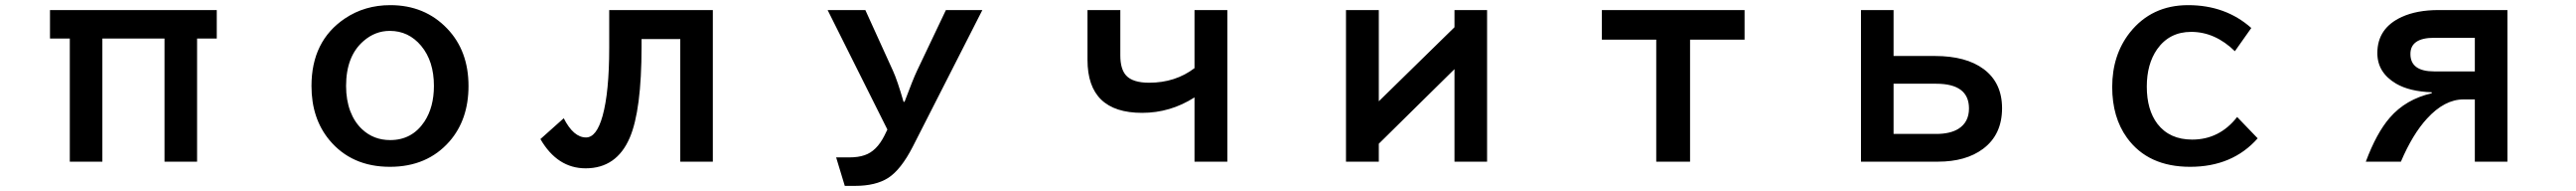

<svg xmlns="http://www.w3.org/2000/svg" viewBox="-20 -604 10040 743"><path d="M174.8 -564.9H824.7V-454.1H748V24.9H621.1V-454.1H378.9V24.9H252V-454.1H174.8Z M1501 -584Q1635.3 -584 1722.7 -492.7Q1805.7 -406.2 1805.7 -269.5Q1805.7 -138.7 1731.4 -53.7Q1644.5 44.9 1499.5 44.9Q1350.1 44.9 1263.2 -59.6Q1193.8 -143.6 1193.8 -269.5Q1193.8 -444.8 1324.2 -532.2Q1401.4 -584 1501 -584ZM1499 -483.9Q1441.9 -483.9 1396.5 -444.3Q1328.6 -385.7 1328.6 -269.5Q1328.6 -214.8 1345.2 -170.9Q1361.3 -128.9 1391.1 -101.1Q1436 -59.1 1500.5 -59.1Q1585.9 -59.1 1633.8 -130.9Q1670.9 -187 1670.9 -270Q1670.9 -366.2 1621.1 -425.8Q1572.3 -483.9 1499 -483.9Z M2354 -564.9H2757.8V24.9H2630.9V-452.1H2480V-422.4Q2480 -175.3 2434.1 -68.4Q2382.8 50.8 2262.2 50.8Q2151.9 50.8 2085.9 -63L2176.8 -144Q2214.8 -69.3 2263.7 -69.3Q2304.7 -69.3 2328.1 -152.8Q2354 -245.6 2354 -418Z M3205.1 -564.9H3352.1L3460 -328.1Q3476.6 -292 3501 -208H3504.9Q3538.1 -296.4 3553.2 -328.1L3666 -564.9H3808.1L3537.1 -33.7Q3491.2 55.7 3441.4 87.9Q3392.6 119.1 3312 119.1H3272L3238.3 8.3H3288.1Q3325.2 8.3 3349.6 -0.5Q3396 -16.1 3426.3 -76.2L3438 -100.1Z M4217.8 -564.9H4345.7V-388.2Q4345.7 -335.4 4368.2 -310.5Q4394 -282.2 4458 -282.2Q4560.1 -282.2 4634.8 -338.9V-564.9H4762.7V24.9H4634.8V-225.1Q4540.5 -165 4430.7 -165Q4217.8 -165 4217.8 -371.1Z M5225.1 -564.9H5353V-210L5647.9 -498V-564.9H5774.9V24.9H5647.9V-335L5353 -44.9V24.9H5225.1Z M6222.2 -564.9H6778.3V-449.7H6565.9V24.9H6434.1V-449.7H6222.2Z M7231.9 -564.9H7358.9V-386.2H7520Q7641.6 -386.2 7710.4 -335Q7781.7 -281.7 7781.7 -183.1Q7781.7 -80.1 7707.5 -24.9Q7640.6 24.9 7531.7 24.9H7231.9ZM7358.9 -278.3V-83H7524.9Q7579.6 -83 7611.8 -103Q7652.8 -128.9 7652.8 -182.1Q7652.8 -278.3 7524.9 -278.3Z M8777.8 -65.9Q8679.7 44.9 8514.6 44.9Q8350.6 44.9 8268.6 -67.9Q8210.9 -147.5 8210.9 -265.6Q8210.9 -390.1 8279.8 -477.5Q8364.7 -584 8506.8 -584Q8652.8 -584 8752.9 -495.1L8689 -404.8Q8611.8 -480 8518.6 -480Q8433.6 -480 8385.7 -412.1Q8345.7 -354.5 8345.7 -267.1Q8345.7 -176.8 8387.2 -122.1Q8434.6 -61 8522.5 -61Q8628.9 -61 8697.8 -148.9Z M9751 -564.9V24.9H9624V-217.3H9580.1Q9505.9 -217.3 9437.5 -142.6Q9381.3 -81.5 9335.9 24.9H9199.2Q9240.7 -86.4 9292.5 -146Q9354.5 -217.8 9456.1 -241.2V-245.1Q9369.6 -248 9316.9 -278.8Q9244.1 -321.8 9244.1 -397.5Q9244.1 -494.6 9339.4 -538.1Q9397.9 -564.9 9482.9 -564.9ZM9624 -457H9465.8Q9373 -457 9373 -394Q9373 -326.2 9465.8 -326.2H9624Z"/></svg>

Font: BIZ UDPGothic
Style: Bold
Weight: 700
Designer: TypeBank Co., Ltd.
Foundry: Morisawa Inc.
Version: Version 1.051